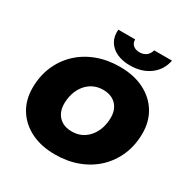

<svg xmlns="http://www.w3.org/2000/svg" viewBox="-206 -1103 1261 1295"><g transform="rotate(30 424.0 -455.5)"><path d="M396 16Q287 16 207.5 -24Q128 -64 84.5 -134.5Q41 -205 41 -297Q41 -390 73.5 -466.5Q106 -543 165 -599Q224 -655 305 -685.5Q386 -716 482 -716Q591 -716 670.5 -676Q750 -636 793.5 -565.5Q837 -495 837 -403Q837 -310 804.5 -233.5Q772 -157 713 -101Q654 -45 573 -14.5Q492 16 396 16ZM416 -175Q460 -175 493.5 -192Q527 -209 551 -239Q575 -269 587 -307.5Q599 -346 599 -389Q599 -430 582.5 -460.5Q566 -491 535.5 -508Q505 -525 462 -525Q419 -525 385 -508Q351 -491 327 -461Q303 -431 291 -392.5Q279 -354 279 -311Q279 -271 295.5 -240Q312 -209 342.5 -192Q373 -175 416 -175ZM532 -757Q474 -757 430 -777.5Q386 -798 363.5 -836.5Q341 -875 346 -927H477Q476 -899 495 -882.5Q514 -866 545 -866Q577 -866 597.5 -882.5Q618 -899 625 -927H764Q748 -848 686 -802.5Q624 -757 532 -757Z"/></g></svg>

Font: Montserrat Thin Black
Style: Italic
Weight: 900
Italic angle: -11.3°
Version: Version 9.000